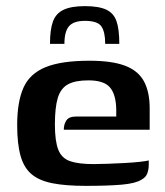

<svg xmlns="http://www.w3.org/2000/svg" viewBox="-20 -600 537 626"><path d="M257 -580Q302 -580 326.5 -568.5Q351 -557 360 -530.5Q369 -504 369 -457H323Q323 -496 310.5 -514Q298 -532 257 -532Q220 -532 205 -514.5Q190 -497 190 -457H143Q143 -503 152.5 -529.5Q162 -556 187 -568Q212 -580 257 -580ZM260 6Q194 6 151 -2.5Q108 -11 83 -32Q58 -53 47 -92Q36 -131 36 -192Q36 -268 56.5 -314Q77 -360 128.5 -381Q180 -402 272 -402Q344 -402 387 -386Q430 -370 449 -335.5Q468 -301 468 -247V-177H188Q188 -195 196.5 -207.5Q205 -220 227 -220H359V-244Q358 -292 338.5 -315Q319 -338 268 -338Q225 -338 201.5 -325Q178 -312 168.5 -281Q159 -250 159 -194Q159 -140 170 -112Q181 -84 208.5 -74.5Q236 -65 285 -65Q303 -65 330.5 -66Q358 -67 386.5 -68.5Q415 -70 437 -72.5Q459 -75 465 -77V-61Q465 -49 460.5 -35.5Q456 -22 441 -14Q422 -2 377.5 2Q333 6 260 6Z"/></svg>

Font: Genos SemiBold
Style: Regular
Weight: 600
Designer: Robert E. Leuschke
Foundry: Robert E. Leuschke
Version: Version 1.010